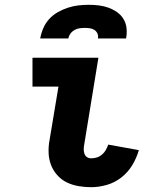

<svg xmlns="http://www.w3.org/2000/svg" viewBox="-20 -770 640 798"><path d="M359 8Q332 8 306 3.5Q280 -1 257.5 -12Q235 -23 218 -42Q201 -61 192 -84.5Q183 -108 182 -135Q181 -162 186 -188L223 -410H115V-530H389L330 -169Q328 -159 328 -149.5Q328 -140 331 -131Q334 -122 341.5 -117Q349 -112 359 -112Q371 -112 382.5 -115.5Q394 -119 404 -127.5Q414 -136 420 -147Q426 -158 430 -169L557 -146Q548 -114 530 -84Q512 -54 484.5 -32.5Q457 -11 424 -1.5Q391 8 359 8ZM147 -610Q151 -632 160 -653Q169 -674 184.5 -691Q200 -708 220.5 -719.5Q241 -731 262.5 -738Q284 -745 305.5 -747.5Q327 -750 349 -750Q370 -750 391 -747.5Q412 -745 431 -738Q450 -731 466.5 -719.5Q483 -708 493.5 -690.5Q504 -673 506 -652Q508 -631 504 -610H387Q389 -621 385 -630.5Q381 -640 372.5 -645.5Q364 -651 353.5 -652.5Q343 -654 333 -654Q322 -654 311 -652.5Q300 -651 290 -645.5Q280 -640 273 -630.5Q266 -621 264 -610Z"/></svg>

Font: Iosevka Curly Heavy Extended
Style: Italic
Weight: 900
Width: 7
Italic angle: -9°
Monospace: yes
Designer: Belleve Invis
Foundry: Belleve Invis
Version: Version 11.1.0; ttfautohint (v1.8.3)